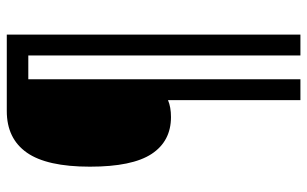

<svg xmlns="http://www.w3.org/2000/svg" viewBox="-194 -606 927 580"><g transform="rotate(-90 270.0 -316.5)"><path d="M455 127H392V-695H320V127H257V-273Q236 -264 206 -264Q133 -264 94.5 -322.5Q56 -381 56 -509Q56 -639 98.5 -699.5Q141 -760 224 -760H455Z"/></g></svg>

Font: Noto Sans Gurmukhi Condensed Medium
Style: Regular
Weight: 500
Width: 3
Designer: Jelle Bosma - Monotype Design Team
Foundry: Monotype Imaging Inc.
Version: Version 2.004; ttfautohint (v1.8.4.7-5d5b)